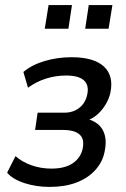

<svg xmlns="http://www.w3.org/2000/svg" viewBox="-20 -726 495 755"><path d="M175 9Q122 9 76 -6Q30 -21 8 -47L41 -112Q67 -89 104 -76Q141 -63 182 -63Q235 -63 266 -84Q297 -105 305 -141Q313 -179 293 -197Q273 -215 227 -215H118L128 -283H234Q268 -283 292 -302Q316 -321 323 -354Q331 -391 310 -410Q289 -429 240 -429Q199 -429 161 -417Q123 -405 90 -381L72 -443Q105 -471 155.5 -486Q206 -501 261 -501Q349 -501 388.5 -464.5Q428 -428 414 -361Q409 -339 397 -318Q385 -297 368 -280.5Q351 -264 328 -254V-257Q370 -244 386 -211Q402 -178 391 -128Q383 -88 354 -56.5Q325 -25 280 -8Q235 9 175 9ZM315 -613 329 -706H422L407 -613ZM156 -613 171 -706H263L249 -613Z"/></svg>

Font: Nunito Sans 10pt Condensed SemiBold
Style: Italic
Weight: 600
Width: 3
Italic angle: -9°
Designer: Vernon Adams
Foundry: Vernon Adams
Version: Version 3.101;gftools[0.9.27]